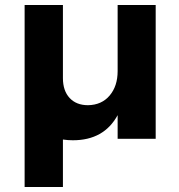

<svg xmlns="http://www.w3.org/2000/svg" viewBox="-20 -558 721 772"><path d="M606 -538V0H453V-95Q398 6 273 6Q253 6 233 3V194H79V-538H233V-244Q233 -193 260 -164Q287 -135 334 -135Q389 -136 421 -174Q453 -212 453 -272V-538Z"/></svg>

Font: Gontserrat SemiBold
Style: Regular
Weight: 600
Designer: Julieta Ulanovsky
Foundry: Julieta Ulanovsky
Version: Version 6.001